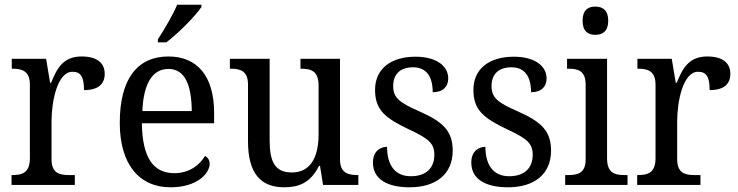

<svg xmlns="http://www.w3.org/2000/svg" viewBox="-20 -786 3138 816"><path d="M29 0H298V-42H273C233 -42 199 -50 199 -109V-270C199 -353 223 -481 288 -481C324 -481 337 -458 337 -403C400 -403 425 -431 425 -472C425 -518 393 -546 327 -546C248 -546 222 -495 197 -434H193L176 -536H30V-494H33C73 -494 107 -485 107 -426V-114C107 -51 74 -42 32 -42H29Z M651 -619V-606H687C739 -645 813 -721 836 -756V-766H733C714 -721 679 -662 651 -619ZM705 10C818 10 871 -49 871 -90C871 -107 861 -119 851 -123C829 -85 785 -50 721 -50C632 -50 585 -115 583 -262H890V-306C890 -464 817 -546 696 -546C564 -546 489 -451 489 -264C489 -91 569 10 705 10ZM795 -314H585C590 -430 627 -493 696 -493C768 -493 794 -421 795 -314Z M1188 10C1249 10 1299 -8 1336 -81H1340L1353 0H1503V-42H1500C1460 -42 1425 -50 1425 -109V-536H1257V-494H1260C1301 -494 1334 -485 1334 -422V-216C1334 -118 1300 -53 1220 -53C1147 -53 1126 -101 1126 -190V-536H957V-494H960C1001 -494 1034 -485 1034 -427V-186C1034 -49 1088 10 1188 10Z M1721 10C1832 10 1904 -45 1904 -146C1904 -230 1861 -269 1764 -312C1682 -348 1651 -368 1651 -420C1651 -467 1677 -500 1736 -500C1791 -500 1819 -462 1819 -394C1862 -394 1885 -417 1885 -453C1885 -503 1838 -545 1746 -545C1643 -545 1574 -495 1574 -404C1574 -318 1618 -284 1716 -237C1802 -197 1826 -177 1826 -128C1826 -72 1791 -37 1726 -37C1653 -37 1625 -92 1625 -162C1599 -162 1565 -146 1565 -95C1565 -25 1625 10 1721 10Z M2139 10C2250 10 2322 -45 2322 -146C2322 -230 2279 -269 2182 -312C2100 -348 2069 -368 2069 -420C2069 -467 2095 -500 2154 -500C2209 -500 2237 -462 2237 -394C2280 -394 2303 -417 2303 -453C2303 -503 2256 -545 2164 -545C2061 -545 1992 -495 1992 -404C1992 -318 2036 -284 2134 -237C2220 -197 2244 -177 2244 -128C2244 -72 2209 -37 2144 -37C2071 -37 2043 -92 2043 -162C2017 -162 1983 -146 1983 -95C1983 -25 2043 10 2139 10Z M2510 -638C2541 -638 2565 -653 2565 -698C2565 -743 2541 -758 2510 -758C2479 -758 2456 -743 2456 -698C2456 -653 2479 -638 2510 -638ZM2382 0H2647V-42H2635C2592 -42 2560 -51 2560 -114V-536H2390V-494H2396C2437 -494 2469 -485 2469 -426V-109C2469 -50 2436 -42 2394 -42H2382Z M2688 0H2957V-42H2932C2892 -42 2858 -50 2858 -109V-270C2858 -353 2882 -481 2947 -481C2983 -481 2996 -458 2996 -403C3059 -403 3084 -431 3084 -472C3084 -518 3052 -546 2986 -546C2907 -546 2881 -495 2856 -434H2852L2835 -536H2689V-494H2692C2732 -494 2766 -485 2766 -426V-114C2766 -51 2733 -42 2691 -42H2688Z"/></svg>

Font: Noto Serif Bengali SemiCondensed
Style: Regular
Weight: 400
Width: 4
Designer: Juan Bruce, Universal Thirst, Indian Type Foundry and the Monotype Design Team.
Foundry: Monotype Imaging Inc.
Version: Version 2.003